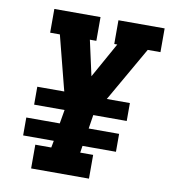

<svg xmlns="http://www.w3.org/2000/svg" viewBox="-82 -806 775 876"><g transform="rotate(10 305.0 -367.5)"><path d="M121 0V-110H195L201 -142H59V-225H214L225 -289H84V-372H209L204 -391L144 -625H99V-735H313V-625H283L319 -462L410 -625H396V-735H610V-625H551L406 -372H513V-289H358L348 -225H489V-142H334L329 -110H389V0Z"/></g></svg>

Font: Iosevka Etoile XBdObl
Style: Regular
Weight: 800
Italic angle: -9°
Designer: Belleve Invis
Foundry: Belleve Invis
Version: Version 15.5.2; ttfautohint (v1.8.4)